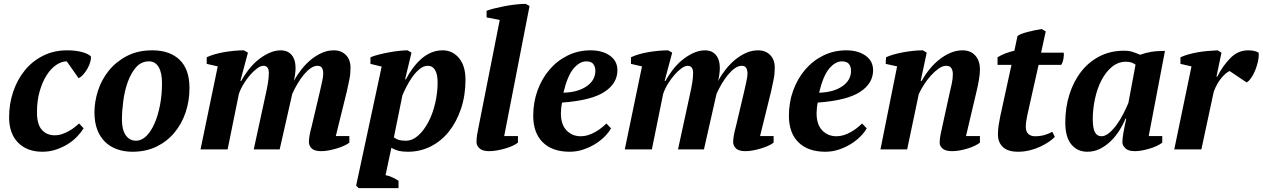

<svg xmlns="http://www.w3.org/2000/svg" viewBox="-20 -772 6524 992"><path d="M412 -109Q399 -88 378 -66Q357 -44 329.5 -27Q302 -10 269 1Q236 12 199 12Q120 12 73.5 -35Q27 -82 27 -166Q27 -236 48.5 -299Q70 -362 109 -409.5Q148 -457 203.5 -484.5Q259 -512 327 -512Q372 -512 405.5 -502.5Q439 -493 450 -480Q451 -469 446.5 -452.5Q442 -436 433 -419.5Q424 -403 411.5 -388.5Q399 -374 386 -368L325 -455Q298 -455 270.5 -436.5Q243 -418 221 -383.5Q199 -349 185 -300.5Q171 -252 171 -191Q171 -130 196 -101.5Q221 -73 263 -73Q283 -73 301.5 -79.5Q320 -86 336 -95Q352 -104 365.5 -114.5Q379 -125 389 -134Z M468 -192Q468 -246 486 -302.5Q504 -359 541 -405.5Q578 -452 634.5 -482Q691 -512 767 -512Q857 -512 908 -463Q959 -414 959 -317Q959 -251 939 -191.5Q919 -132 881 -86.5Q843 -41 788.5 -14.5Q734 12 664 12Q622 12 586 -0.5Q550 -13 523.5 -38.5Q497 -64 482.5 -102Q468 -140 468 -192ZM750 -455Q710 -455 683.5 -425Q657 -395 640.5 -349.5Q624 -304 617 -251Q610 -198 610 -153Q610 -102 629.5 -73.5Q649 -45 683 -45Q712 -45 736.5 -69.5Q761 -94 779 -135.5Q797 -177 807 -230.5Q817 -284 817 -342Q817 -397 799.5 -426Q782 -455 750 -455Z M1633 -300Q1638 -323 1644 -349.5Q1650 -376 1650 -391Q1650 -410 1643.5 -421Q1637 -432 1620 -432Q1603 -432 1585 -419.5Q1567 -407 1550 -386.5Q1533 -366 1517.5 -340Q1502 -314 1490 -287L1425 0H1291L1352 -281Q1359 -312 1364 -341Q1369 -370 1369 -395Q1369 -432 1341 -432Q1327 -432 1309 -419Q1291 -406 1273 -385.5Q1255 -365 1239 -339Q1223 -313 1214 -286L1156 0H1016L1105 -429L1048 -442V-476Q1064 -484 1087.5 -491Q1111 -498 1137 -502.5Q1163 -507 1190 -509.5Q1217 -512 1240 -512L1261 -500L1222 -354H1226Q1241 -381 1262.5 -409.5Q1284 -438 1311 -460.5Q1338 -483 1369 -497.5Q1400 -512 1432 -512Q1444 -512 1457 -508Q1470 -504 1481.5 -493.5Q1493 -483 1500 -465Q1507 -447 1507 -419Q1507 -405 1504.5 -387Q1502 -369 1498 -354Q1515 -385 1538 -414Q1561 -443 1587.5 -464.5Q1614 -486 1643.5 -499Q1673 -512 1705 -512Q1743 -512 1767 -488Q1791 -464 1791 -422Q1791 -390 1785 -361Q1779 -332 1772 -300L1715 -69H1785V-35Q1775 -27 1757.5 -19Q1740 -11 1720 -5Q1700 1 1679 5Q1658 9 1640 9Q1604 9 1590 -5.5Q1576 -20 1576 -38Q1576 -67 1590 -118Z M1972 133Q1989 136 2007.5 144.5Q2026 153 2039 162V200H1833L1820 187L1952 -428L1894 -442V-476Q1910 -483 1935 -489.5Q1960 -496 1987 -501Q2014 -506 2040 -509Q2066 -512 2086 -512L2106 -500L2073 -362H2077Q2093 -393 2113.5 -420.5Q2134 -448 2157.5 -468.5Q2181 -489 2208.5 -500.5Q2236 -512 2267 -512Q2318 -512 2351.5 -472Q2385 -432 2385 -360Q2385 -279 2362 -210.5Q2339 -142 2299.5 -92.5Q2260 -43 2205.5 -15.5Q2151 12 2088 12Q2059 12 2040.5 7.5Q2022 3 2002 -8ZM2190 -432Q2169 -432 2149.5 -416.5Q2130 -401 2113 -378Q2096 -355 2082 -328Q2068 -301 2059 -279L2015 -62Q2028 -53 2040.5 -49Q2053 -45 2077 -45Q2111 -45 2141 -72Q2171 -99 2193.5 -142Q2216 -185 2228.5 -239Q2241 -293 2241 -346Q2241 -388 2228 -410Q2215 -432 2190 -432Z M2562 -669 2494 -682V-716Q2508 -722 2532 -728Q2556 -734 2584 -739.5Q2612 -745 2641.5 -748.5Q2671 -752 2696 -752L2716 -741L2585 -69H2656V-35Q2646 -27 2629 -19Q2612 -11 2591.5 -5Q2571 1 2549 5Q2527 9 2507 9Q2473 9 2457.5 -5.5Q2442 -20 2442 -37Q2442 -57 2445 -76Q2448 -95 2453 -118Z M3137 -109Q3126 -89 3105 -67.5Q3084 -46 3056 -28.5Q3028 -11 2994 0.5Q2960 12 2923 12Q2834 12 2784.5 -36.5Q2735 -85 2735 -174Q2735 -243 2757 -304Q2779 -365 2818.5 -411.5Q2858 -458 2912.5 -485Q2967 -512 3032 -512Q3092 -512 3131 -484.5Q3170 -457 3170 -409Q3170 -341 3102.5 -297Q3035 -253 2884 -242Q2881 -228 2879.5 -213.5Q2878 -199 2878 -186Q2878 -129 2907 -98.5Q2936 -68 2981 -68Q3000 -68 3019 -74Q3038 -80 3055.5 -90Q3073 -100 3087.5 -111.5Q3102 -123 3113 -134ZM3009 -455Q2975 -455 2943.5 -418Q2912 -381 2891 -293Q2965 -295 3010.5 -326Q3056 -357 3056 -407Q3056 -427 3045.5 -441Q3035 -455 3009 -455Z M3825 -300Q3830 -323 3836 -349.5Q3842 -376 3842 -391Q3842 -410 3835.5 -421Q3829 -432 3812 -432Q3795 -432 3777 -419.5Q3759 -407 3742 -386.5Q3725 -366 3709.5 -340Q3694 -314 3682 -287L3617 0H3483L3544 -281Q3551 -312 3556 -341Q3561 -370 3561 -395Q3561 -432 3533 -432Q3519 -432 3501 -419Q3483 -406 3465 -385.5Q3447 -365 3431 -339Q3415 -313 3406 -286L3348 0H3208L3297 -429L3240 -442V-476Q3256 -484 3279.5 -491Q3303 -498 3329 -502.5Q3355 -507 3382 -509.5Q3409 -512 3432 -512L3453 -500L3414 -354H3418Q3433 -381 3454.5 -409.5Q3476 -438 3503 -460.5Q3530 -483 3561 -497.5Q3592 -512 3624 -512Q3636 -512 3649 -508Q3662 -504 3673.5 -493.5Q3685 -483 3692 -465Q3699 -447 3699 -419Q3699 -405 3696.5 -387Q3694 -369 3690 -354Q3707 -385 3730 -414Q3753 -443 3779.5 -464.5Q3806 -486 3835.5 -499Q3865 -512 3897 -512Q3935 -512 3959 -488Q3983 -464 3983 -422Q3983 -390 3977 -361Q3971 -332 3964 -300L3907 -69H3977V-35Q3967 -27 3949.5 -19Q3932 -11 3912 -5Q3892 1 3871 5Q3850 9 3832 9Q3796 9 3782 -5.5Q3768 -20 3768 -38Q3768 -67 3782 -118Z M4458 -109Q4447 -89 4426 -67.5Q4405 -46 4377 -28.5Q4349 -11 4315 0.5Q4281 12 4244 12Q4155 12 4105.5 -36.5Q4056 -85 4056 -174Q4056 -243 4078 -304Q4100 -365 4139.5 -411.5Q4179 -458 4233.5 -485Q4288 -512 4353 -512Q4413 -512 4452 -484.5Q4491 -457 4491 -409Q4491 -341 4423.5 -297Q4356 -253 4205 -242Q4202 -228 4200.5 -213.5Q4199 -199 4199 -186Q4199 -129 4228 -98.5Q4257 -68 4302 -68Q4321 -68 4340 -74Q4359 -80 4376.5 -90Q4394 -100 4408.5 -111.5Q4423 -123 4434 -134ZM4330 -455Q4296 -455 4264.5 -418Q4233 -381 4212 -293Q4286 -295 4331.5 -326Q4377 -357 4377 -407Q4377 -427 4366.5 -441Q4356 -455 4330 -455Z M4885 -285Q4892 -316 4897.5 -340Q4903 -364 4903 -390Q4903 -407 4895.5 -419.5Q4888 -432 4869 -432Q4850 -432 4829.5 -417.5Q4809 -403 4789.5 -381.5Q4770 -360 4753.5 -334Q4737 -308 4727 -286L4667 0H4529L4615 -429L4556 -442L4558 -476Q4572 -483 4594 -489.5Q4616 -496 4642 -501Q4668 -506 4695.5 -509Q4723 -512 4748 -512L4768 -500L4737 -354H4742Q4760 -387 4784 -416Q4808 -445 4835 -466Q4862 -487 4892 -499.5Q4922 -512 4953 -512Q4995 -512 5019 -485Q5043 -458 5043 -413Q5043 -390 5038 -360.5Q5033 -331 5026 -302L4971 -69H5043V-35Q5033 -27 5016.5 -19Q5000 -11 4980.5 -5Q4961 1 4940 5Q4919 9 4900 9Q4866 9 4850.5 -4Q4835 -17 4835 -34Q4835 -55 4840 -79Q4845 -103 4850 -125Z M5134 -476Q5153 -488 5176 -496.5Q5199 -505 5221 -510L5237 -586Q5244 -592 5259 -597.5Q5274 -603 5292 -607.5Q5310 -612 5328.5 -616Q5347 -620 5362 -622L5383 -610L5359 -500H5476Q5478 -488 5474.5 -468.5Q5471 -449 5463 -437H5346L5288 -178Q5284 -159 5282 -144.5Q5280 -130 5280 -118Q5280 -92 5293 -80Q5306 -68 5328 -68Q5353 -68 5375 -74Q5397 -80 5417 -91L5430 -65Q5418 -52 5398 -38.5Q5378 -25 5353 -13.5Q5328 -2 5299 5Q5270 12 5240 12Q5188 12 5162 -12Q5136 -36 5136 -78Q5136 -101 5140 -127Q5144 -153 5148 -171L5206 -437H5134Z M5671 -68Q5690 -68 5710.5 -85Q5731 -102 5749.5 -127.5Q5768 -153 5783.5 -183.5Q5799 -214 5810 -240L5847 -438Q5835 -446 5824.5 -449.5Q5814 -453 5797 -453Q5757 -453 5725 -426.5Q5693 -400 5671 -357.5Q5649 -315 5637.5 -262Q5626 -209 5626 -156Q5626 -110 5637 -89Q5648 -68 5671 -68ZM5795 -159Q5782 -127 5762.5 -96.5Q5743 -66 5718 -42Q5693 -18 5663 -3Q5633 12 5598 12Q5546 12 5515 -26Q5484 -64 5484 -139Q5484 -217 5505.5 -284.5Q5527 -352 5566.5 -402.5Q5606 -453 5662 -481.5Q5718 -510 5787 -510Q5813 -510 5831.5 -504Q5850 -498 5871 -489Q5897 -499 5927 -504Q5957 -509 5999 -509L5915 -69H5985V-35Q5975 -27 5958.5 -19Q5942 -11 5922.5 -5Q5903 1 5882.5 5Q5862 9 5844 9Q5809 9 5794 -6Q5779 -21 5779 -37Q5779 -55 5784 -84.5Q5789 -114 5799 -159Z M6333 -405Q6314 -397 6290.5 -369Q6267 -341 6251 -298L6187 0H6047L6136 -429L6079 -442V-476Q6096 -484 6118.5 -490.5Q6141 -497 6166.5 -501.5Q6192 -506 6219 -508.5Q6246 -511 6271 -512L6291 -500L6265 -376H6269Q6299 -434 6338 -473Q6377 -512 6429 -512Q6443 -512 6457 -509.5Q6471 -507 6483 -500Q6485 -479 6479.5 -454.5Q6474 -430 6465 -408Q6456 -386 6444 -369Q6432 -352 6421 -346Z"/></svg>

Font: PT Serif
Style: Bold Italic
Weight: 700
Italic angle: -12°
Designer: A.Korolkova, O.Umpeleva, V.Yefimov
Foundry: ParaType Ltd
Version: Version 1.000W OFL